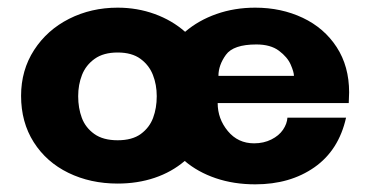

<svg xmlns="http://www.w3.org/2000/svg" viewBox="-20 -470 963 501"><path d="M35 -220Q35 -287 69 -339.5Q103 -392 160.5 -421Q218 -450 287 -450Q338 -450 383.5 -433.5Q429 -417 463 -387Q498 -417 545 -433.5Q592 -450 646 -450Q714 -450 770 -423.5Q826 -397 858.5 -347Q891 -297 891 -229L890 -201H548Q548 -160 574.5 -128Q601 -96 643 -96Q668 -96 688 -106Q708 -116 718.5 -131.5Q729 -147 730 -163H883Q864 -78 800.5 -33.5Q737 11 646 11Q590 11 543 -5Q496 -21 462 -50Q428 -21 383.5 -6Q339 9 287 9Q216 9 158.5 -19Q101 -47 68 -99Q35 -151 35 -220ZM389 -219Q389 -249 379 -274.5Q369 -300 346.5 -316.5Q324 -333 287 -333Q250 -333 227 -316.5Q204 -300 194 -274.5Q184 -249 184 -219Q184 -188 193.5 -162.5Q203 -137 226 -120.5Q249 -104 287 -104Q325 -104 347.5 -120.5Q370 -137 379.5 -162.5Q389 -188 389 -219ZM649 -354Q589 -354 569.5 -327Q550 -300 550 -272H747Q747 -282 738.5 -301.5Q730 -321 708 -337.5Q686 -354 649 -354Z"/></svg>

Font: Teachers[wght]
Style: Regular
Weight: 400
Designer: Alfredo Marco Pradil & Chank Diesel
Version: Version 1.000;Glyphs 3.1.2 (3151)